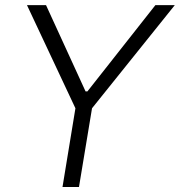

<svg xmlns="http://www.w3.org/2000/svg" viewBox="-20 -748 719 768"><path d="M87.9 -727.5H164.1L322.3 -382.3H329.6L601.6 -727.5H679.2L348.1 -314.9L295.9 0H230L281.7 -314.9Z"/></svg>

Font: Inter Tight Light
Style: Italic
Weight: 300
Italic angle: -9.39999°
Designer: Rasmus Andersson
Foundry: rsms
Version: Version 3.004